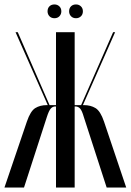

<svg xmlns="http://www.w3.org/2000/svg" viewBox="-21 -844 588 864"><path d="M459 0 356 -318Q348 -346 339.5 -355.5Q331 -365 318 -365H315V0H231V-365H228Q216 -365 207.5 -355.5Q199 -346 190 -318L87 0H-1L100 -297Q116 -344 137.5 -357.5Q159 -371 190 -371H194L49 -699H59L202 -371H231V-699H315V-371H344L488 -699H497L352 -371H356Q387 -371 409 -357.5Q431 -344 447 -297L547 0ZM193 -793Q193 -807 201.5 -815.5Q210 -824 224 -824Q237 -824 246 -815.5Q255 -807 255 -793Q255 -780 246.5 -771Q238 -762 224 -762Q210 -762 201.5 -771Q193 -780 193 -793ZM290 -793Q290 -807 298.5 -815.5Q307 -824 321 -824Q334 -824 343 -815.5Q352 -807 352 -793Q352 -779 343 -770.5Q334 -762 321 -762Q307 -762 298.5 -771Q290 -780 290 -793Z"/></svg>

Font: Moniqa SemBd Narrow Display
Style: Regular
Weight: 600
Width: 4
Designer: Rajesh Rajput
Foundry: Rajesh Rajput
Version: Version 1.000